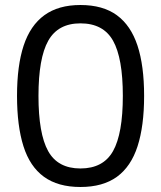

<svg xmlns="http://www.w3.org/2000/svg" viewBox="-20 -737 644 767"><path d="M301.3 10Q211.7 10 155.5 -30.8Q99.3 -71.7 73.7 -152.8Q48 -234 48 -354Q48 -474.7 74.5 -555Q101 -635.3 157.2 -676.2Q213.3 -717 301.3 -717Q391 -717 446.8 -676.2Q502.7 -635.3 529.2 -555Q555.7 -474.7 555.7 -354Q555.7 -233.7 529.5 -152.7Q503.3 -71.7 447.2 -30.8Q391 10 301.3 10ZM301.3 -64Q392.7 -64 431.7 -133.7Q470.7 -203.3 470.7 -354Q470.7 -504.7 431.7 -574.2Q392.7 -643.7 301.3 -643.7Q211.7 -643.7 172.7 -574.2Q133.7 -504.7 133.7 -354Q133.7 -203.3 172.2 -133.7Q210.7 -64 301.3 -64Z"/></svg>

Font: 42dot Sans Light
Style: Regular
Weight: 300
Designer: 42dot
Version: Version 1.000